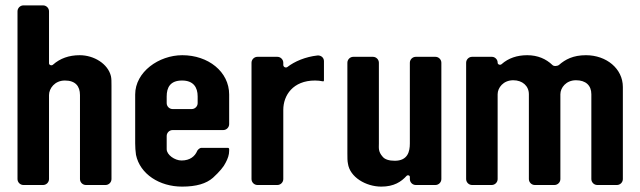

<svg xmlns="http://www.w3.org/2000/svg" viewBox="-20 -687 2378 713"><path d="M276 -482C236 -482 203 -470 177 -447C172 -442 162 -445 162 -452V-645C162 -657 152 -667 140 -667H67C55 -667 45 -657 45 -645V-22C45 -10 55 0 67 0H140C152 0 162 -10 162 -22V-334C162 -358 183 -388 221 -388C260 -388 277 -367 277 -334V-22C277 -10 287 0 299 0H372C384 0 394 -10 394 -22V-370C394 -384 394 -395 392 -404C381 -450 329 -482 276 -482Z M482 -336V-155C482 -141 483 -126 485 -112C500 -40 573 6 656 6C709 6 746 -5 771 -27C795 -49 811 -68 818 -83C826 -98 831 -112 831 -127V-133C831 -136 829 -138 826 -138H727C722 -138 713 -130 712 -126C704 -107 686 -91 654 -91C629 -91 599 -112 599 -133V-182C599 -194 609 -204 621 -204H809C821 -204 831 -214 831 -226V-336C831 -421 753 -482 657 -482C570 -482 482 -420 482 -336ZM656 -388C698 -388 714 -363 714 -329V-304C714 -292 704 -282 692 -282H621C609 -282 599 -292 599 -304V-329C599 -362 612 -388 656 -388Z M1183 -389V-460C1183 -473 1172 -482 1159 -481C1114 -476 1074 -459 1047 -438C1041 -434 1032 -438 1032 -446V-454C1032 -466 1022 -476 1010 -476H936C924 -476 914 -466 914 -454V-22C914 -10 924 0 936 0H1010C1022 0 1032 -10 1032 -22V-279C1032 -333 1068 -388 1150 -388C1159 -388 1170 -387 1179 -385C1181 -384 1183 -386 1183 -389Z M1502 -30V-22C1502 -10 1512 0 1524 0H1597C1609 0 1619 -10 1619 -22V-454C1619 -466 1609 -476 1597 -476H1524C1512 -476 1502 -466 1502 -454V-154C1502 -124 1494 -90 1446 -90C1425 -90 1409 -95 1401 -105C1384 -124 1387 -138 1387 -154V-454C1387 -466 1377 -476 1365 -476H1292C1280 -476 1270 -466 1270 -454V-118C1270 -101 1270 -89 1272 -80C1279 -29 1339 6 1396 6C1443 6 1470 -12 1490 -34C1494 -38 1502 -36 1502 -30Z M1938 -482C1900 -482 1868 -471 1843 -449C1838 -444 1828 -447 1828 -454V-455C1828 -466 1818 -476 1807 -476H1733C1721 -476 1711 -466 1711 -454V-22C1711 -10 1721 0 1733 0H1806C1818 0 1828 -10 1828 -22V-337C1828 -361 1849 -389 1886 -389C1920 -389 1944 -368 1944 -337V-22C1944 -10 1954 0 1966 0H2039C2051 0 2061 -10 2061 -22V-337C2061 -361 2082 -389 2119 -389C2155 -389 2176 -370 2176 -337V-22C2176 -10 2186 0 2198 0H2271C2283 0 2293 -10 2293 -22V-364C2293 -432 2232 -482 2156 -482C2108 -482 2079 -466 2056 -446C2050 -441 2036 -440 2031 -446C2008 -468 1977 -482 1938 -482Z"/></svg>

Font: DIN Rundschrift
Style: Breit
Weight: 400
Width: 7
Version: Version 1.027